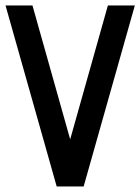

<svg xmlns="http://www.w3.org/2000/svg" viewBox="-20 -676 509 696"><path d="M468.8 -656.2 283.2 0H185.5L0 -656.2H97.7L234.4 -170.9L371.1 -656.2Z"/></svg>

Font: Lambda
Style: Regular
Weight: 400
Designer: GGBotNet
Version: 0.22